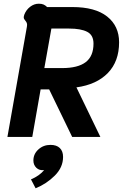

<svg xmlns="http://www.w3.org/2000/svg" viewBox="-20 -738 662 1035"><path d="M125 -594Q126 -598 126 -604Q126 -616 117 -626Q108 -636 108 -644Q108 -650 111 -659Q121 -685 142.5 -701.5Q164 -718 189 -718Q205 -718 215 -713.5Q225 -709 234 -700H370Q493 -700 557.5 -649Q622 -598 622 -510Q622 -407 561.5 -344.5Q501 -282 392 -267L521 0H369L245 -256H199L154 0H20ZM315 -371Q400 -371 442 -403Q484 -435 484 -503Q484 -549 450 -566.5Q416 -584 353 -584H257L219 -371ZM147 229Q192 210 218 179Q192 182 176 166.5Q160 151 160 127Q160 92 187 67.5Q214 43 252 43Q285 43 302.5 60Q320 77 320 108Q320 164 275.5 208.5Q231 253 172 277Z"/></svg>

Font: Niramit
Style: Bold Italic
Weight: 700
Italic angle: -10°
Designer: Katatrad Aksorn Co.,Ltd.
Foundry: Cadson Demak Co.,Ltd.
Version: Version 1.001; ttfautohint (v1.6)